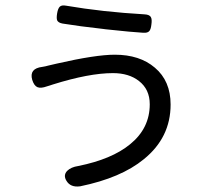

<svg xmlns="http://www.w3.org/2000/svg" viewBox="-20 -645 739 709"><path d="M225 22Q213 2 228 -14Q242 -28 269 -32Q393 -57 460 -112Q533 -171 533 -260Q533 -315 493 -346Q456 -375 397 -375Q309 -375 175 -333Q172 -332 164.5 -329.5Q157 -327 153 -326Q131 -318 118.5 -323Q106 -328 99 -350Q87 -392 136 -398Q140 -399 147 -400Q155 -402 159 -403Q168 -405 189 -410Q333 -443 404 -443Q496 -443 552 -395Q610 -346 610 -259Q610 -137 511 -57Q427 12 276 43Q240 48 225 22ZM509 -524Q471 -526 369 -537Q364 -538 362 -538Q272 -548 211 -558Q195 -561 191 -570Q188 -578 191 -596Q194 -614 201 -620.5Q208 -627 224 -624Q358 -601 514 -592Q532 -591 537 -582Q542 -574 539 -554Q537 -536 531 -530Q525 -523 509 -524Z"/></svg>

Font: GenSenRounded JP R
Style: Regular
Weight: 400
Version: Version 1.501;PS 1;hotconv 16.6.51;makeotf.lib2.5.65220